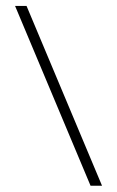

<svg xmlns="http://www.w3.org/2000/svg" viewBox="-20 -602 387 634"><path d="M316.9 11.3H279L29.8 -582.3H67.7Z"/></svg>

Font: Playfair 12pt Medium
Style: Regular
Weight: 500
Designer: Claus Eggers Sørensen
Foundry: Claus Eggers Sørensen
Version: Version 2.000;gftools[0.9.28]